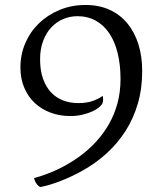

<svg xmlns="http://www.w3.org/2000/svg" viewBox="-20 -736 653 771"><path d="M392 -351Q394 -347 394 -337Q394 -327 391 -320Q388 -314 377.5 -305Q367 -296 350.5 -288.5Q334 -281 311.5 -275.5Q289 -270 262 -270Q220 -270 183.5 -283.5Q147 -297 120 -322Q93 -347 77.5 -383.5Q62 -420 62 -465Q62 -517 81.5 -562.5Q101 -608 136 -642Q171 -676 219 -696Q267 -716 323 -716Q378 -716 420.5 -696.5Q463 -677 492 -641.5Q521 -606 536 -557.5Q551 -509 551 -451Q551 -380 533.5 -320Q516 -260 484 -210Q452 -160 408 -120Q364 -80 310 -50Q290 -39 268 -28.5Q246 -18 224 -9.5Q202 -1 181 5.5Q160 12 142 15Q134 12 126.5 1.5Q119 -9 117 -21Q214 -47 297 -106Q333 -132 363.5 -164.5Q394 -197 416.5 -236Q439 -275 451.5 -320.5Q464 -366 464 -419Q464 -476 452.5 -522.5Q441 -569 419 -602Q397 -635 364.5 -653Q332 -671 291 -671Q262 -671 235 -660Q208 -649 187 -627Q166 -605 153.5 -572.5Q141 -540 141 -498Q141 -452 153 -419Q165 -386 185.5 -364.5Q206 -343 234 -332.5Q262 -322 294 -322Q329 -322 353.5 -331Q378 -340 392 -351Z"/></svg>

Font: Gotu
Style: Regular
Weight: 400
Designer: Sarang Kulkarni & Kailash Malviya
Foundry: Ek Type
Version: Version 2.320;hotconv 1.0.109;makeotfexe 2.5.65596; ttfautoh